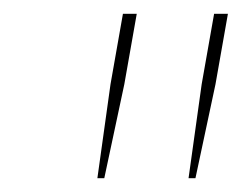

<svg xmlns="http://www.w3.org/2000/svg" viewBox="-20 -720 352 278"><path d="M140 -598 158 -700H178L160 -598L131 -462H121ZM272 -598 290 -700H310L292 -598L263 -462H253Z"/></svg>

Font: Fixel Italic Variable Display Thin
Style: Italic
Weight: 100
Italic angle: -10°
Designer: AlfaBravo + MacPaw
Foundry: Kyrylo Tkachov, Marchela Mozhyna, Serhii Makarenko, Maria Weinstein, Zakhar Kryvoshyya
Version: Version 1.210;Glyphs 3.2 (3217)